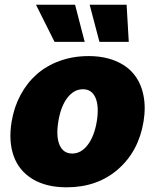

<svg xmlns="http://www.w3.org/2000/svg" viewBox="-20 -793 665 823"><path d="M265.6 9.9Q178.3 9.9 119.9 -25.4Q61.4 -60.7 38.7 -124.1Q16 -187.5 29.8 -271.3Q40.1 -333.8 68 -385.8Q95.9 -437.9 137.8 -474.8Q179.7 -511.7 236.5 -532.1Q293.3 -552.6 359.4 -552.6Q424.7 -552.6 474.4 -532.1Q524.1 -511.7 554 -474.8Q583.8 -437.9 594.6 -385.8Q605.5 -333.8 595.2 -271.3Q573.9 -143.8 485.4 -66.9Q397 9.9 265.6 9.9ZM289.8 -134.9Q327.8 -134.9 356 -171.9Q384.2 -208.8 394.9 -272.7Q405.2 -337 389.4 -373.8Q373.6 -410.5 335.2 -410.5Q296.9 -410.5 268.6 -373.6Q240.4 -336.6 230.1 -272.7Q219.5 -208.5 235.3 -171.7Q251.1 -134.9 289.8 -134.9ZM343 -613.6H213.8L134.2 -772.7H301.8ZM532 -613.6H406.2L364.3 -772.7H522.7Z"/></svg>

Font: Karasuma Gothic
Style: Italic
Weight: 900
Italic angle: -9.39999°
Designer: Rasmus Andersson / Ryoko Nishizuka
Foundry: Genbu
Version: Version 1.00